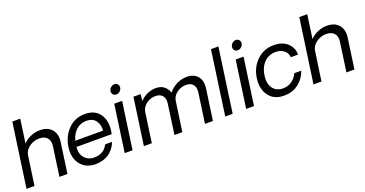

<svg xmlns="http://www.w3.org/2000/svg" viewBox="-36 -1428 4015 2111"><g transform="rotate(-20 1971.5 -372.5)"><path d="M366.2 -556.2Q457 -556.2 504.4 -501.5Q551.8 -446.8 539.1 -356L488.8 0H395L443.8 -345.2Q451.7 -404.3 420.9 -438.7Q390.1 -473.1 329.1 -473.1Q265.1 -473.1 212.6 -435.5Q160.2 -397.9 151.9 -340.8L103 0H9.8L116.2 -749H209L169.9 -472.2Q205.1 -510.3 258.1 -533.2Q311 -556.2 366.2 -556.2Z M1102.1 -277.8Q1096.2 -248 1094.7 -245.1H683.1Q675.3 -163.1 717.5 -116.5Q759.8 -69.8 822.8 -68.8Q942.9 -67.9 989.7 -164.1H1068.8Q1061 -136.2 1042.5 -108.6Q1023.9 -81.1 993.9 -54Q963.9 -26.9 918 -11Q872.1 4.9 816.9 4.9Q701.7 3.9 642.3 -75.4Q583 -154.8 600.1 -273.9Q618.2 -396 697 -475.1Q775.9 -554.2 894 -554.2Q1006.8 -554.2 1063 -478Q1119.1 -401.9 1102.1 -277.8ZM694.8 -314H1021Q1023.9 -389.2 988.5 -433.6Q953.1 -478 883.1 -478Q813 -478 763.9 -433.6Q714.8 -389.2 694.8 -314Z M1245.6 -693.8Q1248.5 -716.8 1267.6 -733.9Q1286.6 -751 1309.6 -751Q1333.5 -751 1347.9 -733.9Q1362.3 -716.8 1358.4 -693.8Q1354.5 -669.9 1335.4 -653.6Q1316.4 -637.2 1293.5 -637.2Q1270.5 -637.2 1256.1 -653.6Q1241.7 -669.9 1245.6 -693.8ZM1236.3 -549.8H1328.6L1250.5 0H1158.7Z M2082 -555.2Q2168 -555.2 2211.4 -503.2Q2254.9 -451.2 2242.2 -361.8L2190.9 0H2098.1L2147.9 -352.1Q2155.8 -408.2 2128.9 -441.2Q2102.1 -474.1 2045.9 -474.1Q1986.8 -474.1 1938.5 -438Q1890.1 -401.9 1882.3 -346.2L1833 0H1741.2L1790 -352.1Q1797.9 -408.2 1771 -441.2Q1744.1 -474.1 1688 -474.1Q1628.9 -474.1 1581.1 -438Q1533.2 -401.9 1524.9 -346.2L1476.1 0H1383.3L1460.9 -549.8H1544.9L1537.1 -471.2Q1570.3 -509.3 1620.6 -532.2Q1670.9 -555.2 1723.1 -555.2Q1831.1 -555.2 1871.1 -449.2Q1907.2 -496.1 1965.1 -525.6Q2022.9 -555.2 2082 -555.2Z M2335 0 2440.9 -750H2527.8L2421.9 0Z M2666.5 -693.8Q2669.4 -716.8 2688.5 -733.9Q2707.5 -751 2730.5 -751Q2754.4 -751 2768.8 -733.9Q2783.2 -716.8 2779.3 -693.8Q2775.4 -669.9 2756.3 -653.6Q2737.3 -637.2 2714.4 -637.2Q2691.4 -637.2 2677 -653.6Q2662.6 -669.9 2666.5 -693.8ZM2657.2 -549.8H2749.5L2671.4 0H2579.6Z M3022.9 5.9Q2907.7 5.9 2847.9 -74Q2788.1 -153.8 2805.2 -276.9Q2822.3 -398.9 2904.1 -477.1Q2985.8 -555.2 3101.1 -555.2Q3206.1 -555.2 3263.9 -499.5Q3321.8 -443.8 3319.8 -366.2H3234.9Q3233.9 -414.1 3194.8 -446Q3155.8 -478 3097.2 -478Q3017.1 -478 2962.6 -423.6Q2908.2 -369.1 2895 -276.9Q2881.8 -184.1 2921.9 -128.7Q2961.9 -73.2 3042 -73.2Q3099.1 -73.2 3144.5 -105.7Q3189.9 -138.2 3210.9 -188H3293Q3266.1 -106 3196 -50Q3126 5.9 3022.9 5.9Z M3724.1 -556.2Q3814.9 -556.2 3862.3 -501.5Q3909.7 -446.8 3897 -356L3846.7 0H3752.9L3801.8 -345.2Q3809.6 -404.3 3778.8 -438.7Q3748 -473.1 3687 -473.1Q3623 -473.1 3570.6 -435.5Q3518.1 -397.9 3509.8 -340.8L3460.9 0H3367.7L3474.1 -749H3566.9L3527.8 -472.2Q3563 -510.3 3616 -533.2Q3668.9 -556.2 3724.1 -556.2Z"/></g></svg>

Font: Oakes Grotesk
Style: Italic
Weight: 400
Designer: Samuel Oakes
Foundry: Samuel Oakes
Version: Version 1.0 | wf-rip DC20170320